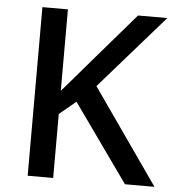

<svg xmlns="http://www.w3.org/2000/svg" viewBox="-52 -762 735 810"><g transform="rotate(5 316.0 -357.0)"><path d="M632 0 351 -402 624 -714H500L307 -490C273 -449 237 -409 203 -369V-714H95V0H203V-271L273 -329L507 0Z"/></g></svg>

Font: Noto Sans Devanagari UI Medium
Style: Regular
Weight: 500
Designer: Jelle Bosma - Monotype Design Team
Foundry: Monotype Imaging Inc.
Version: Version 2.004